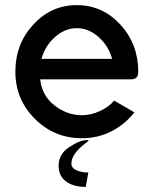

<svg xmlns="http://www.w3.org/2000/svg" viewBox="-20 -530 600 750"><path d="M259 109Q259 127 279.5 135.5Q300 144 325 144L315 200Q266 200 237.5 178.5Q209 157 209 118Q209 72 250.5 44.5Q292 17 321 17Q326 17 326 19Q326 21 309 33.5Q292 46 275.5 66.5Q259 87 259 109ZM142 -300H418Q404 -351 365 -385.5Q326 -420 280 -420Q234 -420 195 -385.5Q156 -351 142 -300ZM300 -80Q335 -80 370 -96Q405 -112 426 -137L505 -91Q468 -44 415 -17Q362 10 300 10Q192 10 116 -66Q40 -142 40 -250Q40 -358 110 -434Q180 -510 280 -510Q380 -510 450 -434Q520 -358 520 -250Q520 -234 513 -227Q506 -220 490 -220H137Q143 -158 192 -119Q241 -80 300 -80Z"/></svg>

Font: Laverick
Style: Regular
Weight: 400
Designer: Daniel Pimley
Foundry: Daniel Pimley
Version: Version 1.000;PS 001.001;hotconv 1.0.56